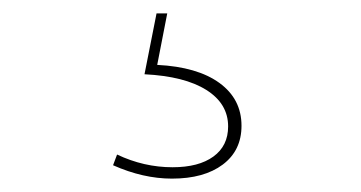

<svg xmlns="http://www.w3.org/2000/svg" viewBox="-20 -24 540 287"><path d="M237 243Q194 243 149 223L155 207Q195 226 238 226Q277 226 299 210Q321 194 321 165Q321 131 288.5 110.5Q256 90 196 87L214 -4H230L215 73Q275 76 308 100Q341 124 341 164Q341 201 313 222Q285 243 237 243Z"/></svg>

Font: Cantarell Thin
Style: Regular
Weight: 100
Designer: Dave Crossland, Nikolaus Waxweiler, Florian Fecher, Jacques Le Bailly, Eben Sorkin, Alexei Vanyashin, Alexios Zavras, Em
Version: Version 0.303